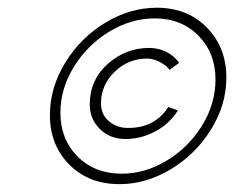

<svg xmlns="http://www.w3.org/2000/svg" viewBox="-20 -718 606 492"><path d="M286.1 -246.1Q353.5 -246.1 417 -283.9Q480.5 -321.8 520.3 -385.5Q560.1 -449.2 560.1 -519Q560.1 -596.2 510.3 -647.2Q460.4 -698.2 381.8 -698.2Q314 -698.2 250.5 -660.2Q187 -622.1 147.5 -557.9Q107.9 -493.7 107.9 -422.9Q107.9 -346.2 157.7 -296.1Q207.5 -246.1 286.1 -246.1ZM376 -670.9Q444.8 -670.9 488.5 -626.5Q532.2 -582 532.2 -514.2Q532.2 -451.2 496.8 -394.8Q461.4 -338.4 406 -305.7Q350.6 -272.9 292 -272.9Q222.7 -272.9 178.7 -317.1Q134.8 -361.3 134.8 -429.2Q134.8 -491.2 169.9 -547.6Q205.1 -604 261 -637.5Q316.9 -670.9 376 -670.9ZM301.8 -361.8Q340.8 -361.8 377.2 -380.9Q413.6 -399.9 436 -435.1L411.1 -443.8Q377 -390.1 308.1 -390.1Q279.8 -390.1 259.3 -407.2Q238.8 -424.3 238.8 -453.1Q238.8 -500 273.7 -533.9Q308.6 -567.9 356.9 -567.9Q372.1 -567.9 388.2 -559.8Q404.3 -551.8 415 -539.1L439 -557.1Q424.8 -576.7 404.3 -585.9Q383.8 -595.2 362.8 -595.2Q302.2 -595.2 256.1 -554.2Q210 -513.2 210 -450.2Q210 -413.1 235.8 -387.5Q261.7 -361.8 301.8 -361.8Z"/></svg>

Font: Comic Neue Angular Light Italic
Style: Regular
Weight: 300
Italic angle: -12°
Designer: Craig Rozynski
Foundry: Craig Rozynski
Version: Version 2.003